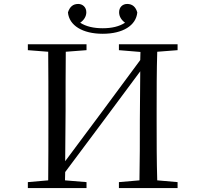

<svg xmlns="http://www.w3.org/2000/svg" viewBox="-20 -952 1040 972"><path d="M500 -781C602 -781 669 -823 675 -889C667 -918 649 -932 624 -932C601 -932 583 -916 583 -890C583 -869 594 -851 613 -837C584 -818 546 -809 500 -809C454 -809 415 -818 386 -837C405 -850 417 -869 417 -890C417 -916 398 -932 376 -932C350 -932 333 -918 324 -889C330 -823 398 -781 500 -781ZM582 -698 691 -689 690 -648 497 -387 310 -136 312 -391C312 -492 312 -592 313 -690L418 -698V-728H121V-698L224 -690C225 -591 225 -491 225 -391V-337C225 -236 225 -137 224 -39L121 -30V0H418V-30L309 -39L310 -81L499 -334L690 -591L688 -343C688 -237 688 -137 686 -39L582 -30V0H879V-30L776 -39C773 -137 773 -237 773 -337V-391C773 -492 773 -592 776 -690L879 -698V-728H582Z"/></svg>

Font: Harano Aji Mincho CN
Style: Regular
Weight: 400
Foundry: Masamichi Hosoda
Version: HaranoAjiMinchoCN-Regular version 20230610;ttx 4.39.4